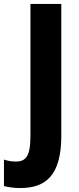

<svg xmlns="http://www.w3.org/2000/svg" viewBox="-82 -734 401 971"><path d="M21 217C150 217 228 152 228 -47V-714H72V-46C72 57 48 83 -2 83C-25 83 -45 79 -62 73V207C-38 213 -11 217 21 217Z"/></svg>

Font: Noto Sans Gujarati Condensed ExtraBold
Style: Regular
Weight: 800
Width: 3
Designer: Jelle Bosma - Monotype Design Team, Universal Thirst
Foundry: Monotype Imaging Inc.
Version: Version 2.106